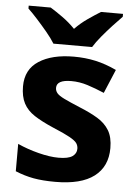

<svg xmlns="http://www.w3.org/2000/svg" viewBox="-55 -808 606 860"><g transform="rotate(5 248.5 -378.0)"><path d="M459 -162Q459 -79 400.5 -34.5Q342 10 226 10Q169 10 128 2.5Q87 -5 46 -22V-145Q90 -125 141 -112Q192 -99 231 -99Q275 -99 293.5 -112Q312 -125 312 -146Q312 -160 304.5 -171Q297 -182 272 -196Q247 -210 194 -232Q143 -254 110 -275.5Q77 -297 61 -327.5Q45 -358 45 -404Q45 -480 104 -518Q163 -556 261 -556Q312 -556 358 -546Q404 -536 453 -513L408 -406Q368 -423 332 -434.5Q296 -446 259 -446Q193 -446 193 -410Q193 -397 201.5 -386.5Q210 -376 234.5 -364Q259 -352 307 -332Q354 -313 388 -292.5Q422 -272 440.5 -241.5Q459 -211 459 -162ZM164 -606Q150 -629 127.5 -656Q105 -683 81.5 -709Q58 -735 39 -753V-766H138Q164 -750 194 -728.5Q224 -707 250 -680Q276 -707 307 -728.5Q338 -750 364 -766H463V-753Q445 -735 421 -709Q397 -683 374.5 -656Q352 -629 338 -606Z"/></g></svg>

Font: Noto Sans IKEA
Style: Bold
Weight: 600
Designer: Monotype Design Team
Foundry: Monotype Imaging Inc.
Version: Version 2.001